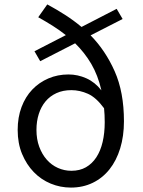

<svg xmlns="http://www.w3.org/2000/svg" viewBox="-20 -836 648 869"><path d="M303 -63Q341 -63 369 -79Q397 -95 416 -124Q435 -153 444.5 -193.5Q454 -234 454 -283Q454 -316 451 -346Q415 -395 378 -411.5Q341 -428 303 -428Q265 -428 235.5 -414.5Q206 -401 186 -377Q166 -353 155.5 -320Q145 -287 145 -248Q145 -206 157.5 -172Q170 -138 191.5 -113.5Q213 -89 242 -76Q271 -63 303 -63ZM390 -676Q457 -608 499 -513.5Q541 -419 541 -287Q541 -220 524 -164.5Q507 -109 475.5 -69.5Q444 -30 399.5 -8.5Q355 13 301 13Q253 13 209.5 -5Q166 -23 133 -57Q100 -91 80 -139Q60 -187 60 -248Q60 -305 77.5 -351.5Q95 -398 126 -430.5Q157 -463 199 -481Q241 -499 290 -499Q332 -499 371 -481.5Q410 -464 439 -427Q423 -496 393 -547Q363 -598 320 -640L162 -559L136 -604L278 -677Q249 -700 218 -719.5Q187 -739 153 -758L194 -816Q235 -794 274 -769Q313 -744 349 -714L508 -796L535 -750Z"/></svg>

Font: Kinto Sans
Style: Regular
Weight: 400
Designer: Authors: Ryoko NISHIZUKA  (kana & ideographs); Paul D. Hunt (Latin, Greek & Cyrillic); Wenlong ZHANG  (bopomofo); Sandol
Foundry: Adobe Systems Incorporated, ookami Inc.
Version: Version 0.001